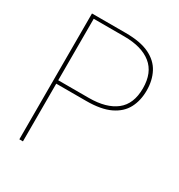

<svg xmlns="http://www.w3.org/2000/svg" viewBox="-167 -812 862 925"><g transform="rotate(30 264.0 -350.0)"><path d="M76 0V-700H263Q346 -700 395.5 -676Q445 -652 467.5 -609Q490 -566 490 -510Q490 -454 467.5 -411.5Q445 -369 395 -345Q345 -321 263 -321H96V0ZM96 -340H266Q363 -340 416 -381.5Q469 -423 469 -510Q469 -597 416 -639.5Q363 -682 266 -682H96Z"/></g></svg>

Font: DM Sans 17pt Thin
Style: Regular
Weight: 250
Version: Version 4.004;gftools[0.9.30]